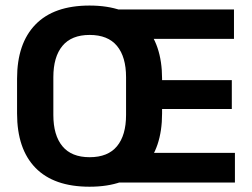

<svg xmlns="http://www.w3.org/2000/svg" viewBox="-20 -674 931 709"><path d="M310.5 15.5Q179 15.5 111 -54.2Q43 -124 43 -255V-383.5Q43 -513.5 111 -583.5Q179 -653.5 310.5 -653.5Q443 -653.5 510.8 -582.8Q578.5 -512 578.5 -383.5V-255Q578.5 -125.5 510.8 -55Q443 15.5 310.5 15.5ZM311 -93.5Q378.5 -93.5 412 -134Q445.5 -174.5 445.5 -249.5V-389Q445.5 -464 412 -504.5Q378.5 -545 311 -545Q244 -545 210.5 -504.5Q177 -464 177 -389V-249.5Q177 -174.5 210.5 -134Q244 -93.5 311 -93.5ZM399 0V-109.5H847.5V0ZM492.5 -271.5V-378H836V-271.5ZM398.5 -530.5V-639H844V-530.5Z"/></svg>

Font: Anek Gurmukhi Medium SemiBold
Style: Regular
Weight: 600
Version: Version 1.003